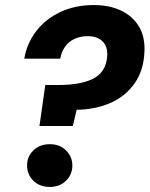

<svg xmlns="http://www.w3.org/2000/svg" viewBox="-20 -732 591 759"><path d="M136 -234 159 -396H212Q251 -396 285 -401.5Q319 -407 345.5 -419.5Q372 -432 387 -455Q402 -478 404 -513Q405 -537 396.5 -553.5Q388 -570 370.5 -579.5Q353 -589 327 -589Q297 -589 274 -578Q251 -567 237 -547Q223 -527 218 -500H76Q86 -560 122.5 -608Q159 -656 217.5 -684Q276 -712 351 -712Q414 -712 460 -689.5Q506 -667 530 -626Q554 -585 551 -527Q548 -454 512.5 -403Q477 -352 417.5 -325.5Q358 -299 283 -298L268 -234ZM177 7Q137 7 112 -17.5Q87 -42 87 -78Q87 -113 112 -137.5Q137 -162 177 -162Q216 -162 241 -137.5Q266 -113 266 -78Q266 -42 241 -17.5Q216 7 177 7Z"/></svg>

Font: DM Sans Black
Style: Italic
Weight: 900
Italic angle: -10°
Designer: Colophon Foundry, Jonny Pinhorn
Foundry: Colophon Foundry
Version: Version 4.004;gftools[0.9.30]